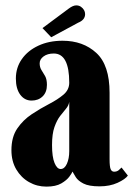

<svg xmlns="http://www.w3.org/2000/svg" viewBox="-20 -683 496 714"><path d="M152.5 11Q117.5 11 88 -5.8Q58.5 -22.5 40.5 -53Q22.5 -83.5 22.5 -124.5Q22.5 -173.5 44.2 -205.2Q66 -237 98 -258.2Q130 -279.5 162 -296Q194 -312.5 215.8 -330.8Q237.5 -349 237.5 -375.5Q237.5 -484 180 -484Q156.5 -484 142 -473.2Q127.5 -462.5 127.5 -447.5Q127.5 -433 134.2 -422.5Q141 -412 147.8 -400Q154.5 -388 154.5 -367.5Q154.5 -340 138.5 -324.5Q122.5 -309 97.5 -309Q71.5 -309 55.2 -331Q39 -353 39 -391Q39 -431.5 61.2 -463.2Q83.5 -495 122.8 -513.2Q162 -531.5 212.5 -531.5Q289 -531.5 338.2 -486.2Q387.5 -441 387.5 -338V-91Q387.5 -63 391.5 -53.8Q395.5 -44.5 404.5 -44.5Q414.5 -44.5 421.5 -50.2Q428.5 -56 432 -60L455.5 -30Q446 -16.5 417.2 -3.2Q388.5 10 350 10Q310.5 10 290.2 -0.5Q270 -11 261.8 -24.2Q253.5 -37.5 249.5 -45Q248 -40 238.2 -26.5Q228.5 -13 208 -1Q187.5 11 152.5 11ZM205.5 -54.5Q220 -54.5 228.8 -74Q237.5 -93.5 237.5 -121V-304.5Q235.5 -290.5 225.5 -278.8Q215.5 -267 203.5 -251.5Q191.5 -236 182.5 -210.5Q173.5 -185 173.5 -143.5Q173.5 -99.5 182.8 -77Q192 -54.5 205.5 -54.5ZM170.5 -544.5 138 -578.5 235.5 -651Q251.5 -663 263.5 -663Q273.5 -663 281 -657.8Q288.5 -652.5 292.5 -645.5Q296.5 -638.5 296.5 -630.5Q296.5 -609 270.5 -598.5Z"/></svg>

Font: Imbue 10pt Black
Style: Regular
Weight: 900
Designer: Tyler Finck
Foundry: Etcetera Type Company
Version: Version 1.102; ttfautohint (v1.8.3)